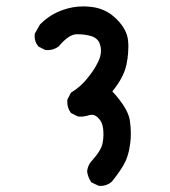

<svg xmlns="http://www.w3.org/2000/svg" viewBox="-20 -576 540 609"><path d="M305.2 -121.1Q308.1 -135.7 308.1 -147.5Q308.1 -159.2 307.1 -168Q304.7 -189.9 290.5 -203.1Q281.2 -211.9 271.5 -211.9Q267.6 -211.9 263.2 -210.9Q249.5 -206.1 236.3 -206.1Q228 -206.1 226.1 -207L205.6 -217.3L204.6 -218.3Q193.4 -233.4 193.4 -252.9Q193.4 -255.9 193.8 -260.3L205.1 -282.2Q234.9 -299.8 256.3 -326.7Q278.8 -353.5 291.5 -380.4Q300.3 -397.9 300.3 -415.5Q300.3 -422.9 298.3 -430.7Q295.4 -443.4 288.3 -450.4Q281.2 -457.5 271.5 -460.9Q250 -467.3 227.5 -467.3Q224.6 -467.3 221.7 -467.3Q197.8 -466.3 166 -428.7Q150.4 -417 130.9 -417Q127.9 -417 123.5 -417.5L102.1 -428.2L101.6 -429.2Q89.8 -442.4 89.8 -461.9Q89.8 -464.8 90.3 -469.2L106.9 -498.5Q139.6 -531.2 180.7 -544.9Q211.4 -555.7 244.6 -555.7Q256.3 -555.7 268.6 -554.2Q315.9 -549.3 349.6 -515.6Q383.3 -481.9 386.2 -446.8Q387.2 -437.5 387.2 -428.5Q387.2 -419.4 386.2 -406Q385.3 -392.6 381.3 -372.1Q373.5 -332 336.4 -286.1Q387.2 -231 392.1 -192.4Q395 -171.4 395 -153.8Q395 -136.2 393.3 -123.3Q391.6 -110.4 389.6 -100.6Q385.3 -80.6 377.9 -64Q366.7 -40 335 0Q319.3 13.7 299.3 13.7Q296.4 13.7 292.5 13.2L270 2.4Q258.3 -13.7 256.3 -33.2Q258.8 -51.8 269.5 -64Q300.8 -98.1 305.2 -121.1Z"/></svg>

Font: Bakudai
Style: Medium
Weight: 500
Version: Version 1.48